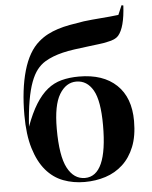

<svg xmlns="http://www.w3.org/2000/svg" viewBox="-58 -907 763 964"><g transform="rotate(-5 323.0 -425.0)"><path d="M591 -859 600 -857Q594 -746 560 -707Q544 -689 505 -682Q485 -677 461.5 -674.5Q438 -672 409 -668Q368 -663 335.5 -658.5Q303 -654 276.5 -647.5Q250 -641 228 -632.5Q206 -624 186 -612Q163 -598 145 -575Q127 -552 113 -514.5Q99 -477 89.5 -422.5Q80 -368 75 -292Q100 -360 127.5 -404Q155 -448 187 -474Q219 -500 258.5 -510.5Q298 -521 347 -521Q468 -521 535.5 -457Q603 -393 603 -275Q603 -199 581.5 -145.5Q560 -92 522.5 -57.5Q485 -23 435.5 -7Q386 9 330 9Q272 9 222 -10Q172 -29 135.5 -72Q99 -115 78 -184Q57 -253 57 -352Q57 -481 84 -575Q111 -669 165 -715Q187 -734 211 -746.5Q235 -759 263 -768Q291 -777 323.5 -783Q356 -789 395 -795Q436 -800 483 -803.5Q530 -807 571 -812ZM213 -269Q213 -132 245 -71.5Q277 -11 333 -11Q446 -11 446 -267Q446 -391 415.5 -444Q385 -497 331 -497Q279 -497 246 -442.5Q213 -388 213 -269Z"/></g></svg>

Font: XinYuGongZhangJiaSongA
Style: Regular
Weight: 900
Designer: XinYuGong
Foundry: Adobe Systems Incorporated
Version: Version 1.00